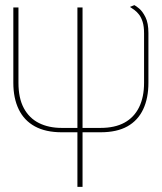

<svg xmlns="http://www.w3.org/2000/svg" viewBox="-20 -729 633 749"><path d="M52 -406V-700H32V-406Q32 -346 53 -302.5Q74 -259 116 -236Q158 -213 221 -213H282V0H302V-213H372Q436 -213 477 -236Q518 -259 538.5 -302.5Q559 -346 559 -406V-600Q559 -639 547.5 -662Q536 -685 522.5 -696Q509 -707 504 -709L487 -702Q495 -697 504.5 -690Q514 -683 522.5 -672Q531 -661 536.5 -643.5Q542 -626 542 -599V-406Q542 -350 522.5 -310.5Q503 -271 465.5 -250.5Q428 -230 372 -230H302V-700H282V-230H221Q170 -230 132 -249Q94 -268 73 -307Q52 -346 52 -406Z"/></svg>

Font: Advent Pro Thin
Style: Regular
Weight: 250
Version: Version 3.000